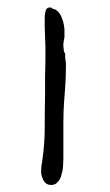

<svg xmlns="http://www.w3.org/2000/svg" viewBox="-20 -497 300 522"><path d="M157.2 -351.6V-341.8V-340.8L159.2 -324.2V-315.4Q159.2 -285.2 157.2 -259.8L154.3 -220.7Q152.3 -194.3 152.3 -164.1V-66.4Q152.3 -56.6 151.4 -43.9Q150.4 -31.2 146.5 -19.5Q143.6 -8.8 135.7 -1Q129.9 5.9 119.1 5.9Q105.5 5.9 98.6 -5.9Q91.8 -18.6 91.8 -30.3Q91.8 -44.9 94.7 -58.6Q101.6 -105.5 101.6 -149.4Q101.6 -194.3 102.5 -241.2Q102.5 -266.6 102.5 -291Q103.5 -316.4 103.5 -342.8V-370.1L101.6 -423.8V-451.2Q101.6 -459 104.5 -468.8Q107.4 -476.6 114.3 -476.6H119.1L124 -472.7Q127 -471.7 129.9 -471.7L130.9 -470.7Q138.7 -465.8 143.6 -458Q148.4 -449.2 151.4 -439Q154.3 -428.7 155.3 -417V-396.5L152.3 -378.9V-377.9V-370.1Q152.3 -368.2 153.3 -362.3Q153.3 -355.5 157.2 -351.6Z"/></svg>

Font: ToneOZ-Zhuyin-Tsuipita-TC
Style: Regular
Weight: 400
Designer: ÂÆ£ÂøóÂáåJeffrey Xuan(jeffreyx@gmail.com, ToneOZ.com) ÈòøÂù§(cjkFonts)
Foundry: ToneOZ
Version: Version 0.240710